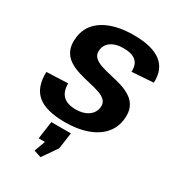

<svg xmlns="http://www.w3.org/2000/svg" viewBox="-231 -840 1138 1254"><g transform="rotate(30 338.0 -212.5)"><path d="M296.1 8Q153.9 8 89.3 -46.1Q24.8 -100.1 28.7 -215.9L189.5 -222.5Q188.5 -161.6 220.3 -130.5Q252 -99.5 316 -99.5Q372.7 -99.5 408.5 -124Q444.3 -148.4 450.7 -190.9Q455.2 -224.5 435.6 -244.3Q416.1 -264.1 381.1 -275.2Q346.1 -286.4 303.8 -295.8Q261.5 -305.3 219.5 -318.3Q177.5 -331.4 143.8 -354.2Q110 -377 93.5 -415.2Q77 -453.5 85 -513.5Q98 -606.8 182.3 -658.4Q266.6 -710.1 405 -710.1Q543.2 -710.1 610 -659Q676.9 -607.9 671.4 -506.1L509.6 -494.9Q512.6 -549.4 482.6 -576Q452.6 -602.5 387.2 -602.5Q332.4 -602.5 297.5 -579.6Q262.7 -556.6 257.2 -515.6Q252.3 -480.9 271.8 -460.9Q291.4 -440.9 326.1 -429Q360.9 -417.1 403.4 -407.9Q445.9 -398.7 488.2 -385.9Q530.5 -373.1 563.7 -350.8Q597 -328.5 614 -291.5Q631 -254.5 623 -195Q613.9 -132.3 571.7 -86.4Q529.5 -40.6 459.4 -16.3Q389.2 8 296.1 8ZM368 51.5 350.8 174.1 273.8 285.1 218.5 267.4 279.5 103.2 328.8 184.7H201.9L220.6 51.5Z"/></g></svg>

Font: Pathway Extreme 8pt Thin
Style: Italic
Weight: 100
Italic angle: -8°
Designer: Eduardo Rodriguez Tunni
Foundry: Eduardo Rodriguez Tunni
Version: Version 1.000